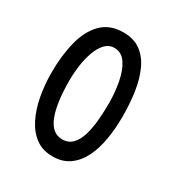

<svg xmlns="http://www.w3.org/2000/svg" viewBox="-162 -786 868 920"><g transform="rotate(30 272.0 -326.5)"><path d="M258 16Q203 16 164 -13Q125 -42 100.8 -91.5Q76.5 -141 65.2 -203Q54 -265 54 -330.5Q54 -425 73.5 -501.8Q93 -578.5 137.8 -623.8Q182.5 -669 258 -669Q314.5 -669 352.2 -641.8Q390 -614.5 412.5 -566.2Q435 -518 444.8 -454Q454.5 -390 454.5 -317Q454.5 -250 444.2 -190Q434 -130 411 -83.8Q388 -37.5 350.2 -10.8Q312.5 16 258 16ZM257.5 -78Q292 -78 313.5 -100.2Q335 -122.5 346.2 -160Q357.5 -197.5 361.8 -244.2Q366 -291 366 -340.5Q366 -400.5 355.2 -456.2Q344.5 -512 320.5 -547.5Q296.5 -583 256.5 -583Q227 -583 206 -560.8Q185 -538.5 172 -502.2Q159 -466 153 -423.8Q147 -381.5 147 -342.5Q147 -214 174 -146Q201 -78 257.5 -78Z"/></g></svg>

Font: Grandstander
Style: Regular
Weight: 400
Designer: Tyler Finck
Foundry: Etcetera Type Co
Version: Version 1.200; ttfautohint (v1.8.3)